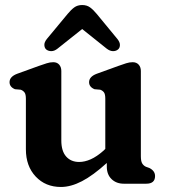

<svg xmlns="http://www.w3.org/2000/svg" viewBox="-20 -731 672 764"><path d="M83 -137V-338Q83 -356 77.5 -363.2Q72 -370.5 62.5 -374L39.5 -376Q18 -385 18 -404Q18 -426 48.5 -437.5L134 -468.5Q152.5 -475 165.8 -479.2Q179 -483.5 192 -483.5Q207 -483.5 215.5 -473.8Q224 -464 224 -448.5V-172Q224 -130 243.2 -108.2Q262.5 -86.5 295 -86.5Q317 -86.5 341.2 -97.2Q365.5 -108 392.5 -132L399 -138.5V-338Q399 -356 393.8 -363.2Q388.5 -370.5 379 -374L356 -376Q334.5 -385 334.5 -404Q334.5 -426 365 -437.5L450.5 -468.5Q468.5 -475 481.8 -479.2Q495 -483.5 508 -483.5Q523 -483.5 531.8 -473.8Q540.5 -464 540.5 -448.5V-109.5Q540.5 -89.5 545.8 -80.8Q551 -72 560.5 -67.5L574.5 -62.5Q597 -51 597 -30.5Q597 0 562 0H472.5Q443 0 424 -18.2Q405 -36.5 405 -68V-82.5Q350.5 -33 306.2 -10Q262 13 222.5 13Q161 13 122 -28.5Q83 -70 83 -137ZM450 -534.5Q442 -527.5 429.8 -527.5Q417.5 -527.5 404.5 -537.5L307 -615.5L209 -537.5Q196.5 -527.5 184.2 -527.5Q172 -527.5 163.5 -534.5Q157 -540.5 156.5 -551.8Q156 -563 166.5 -576L249 -675.5Q262.5 -692 275.5 -701.5Q288.5 -711 307 -711Q325.5 -711 338.5 -701.5Q351.5 -692 365 -675.5L447 -576Q457.5 -563 457.2 -551.8Q457 -540.5 450 -534.5Z"/></svg>

Font: Fraunces 9pt S100 SemiBold
Style: Regular
Weight: 600
Version: Version 1.000; ttfautohint (v1.8.3)